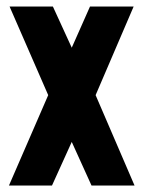

<svg xmlns="http://www.w3.org/2000/svg" viewBox="-20 -577 446 597"><path d="M7.8 0 129.9 -281.2 9.8 -556.6H144.5L203.1 -428.7L259.8 -556.6H395.5L277.3 -281.2L398.4 0H264.6L203.1 -135.7L141.6 0Z"/></svg>

Font: Post No Bills Jaffna ExtraBold
Style: Regular
Weight: 800
Designer: Kosala Senevirathne, Siva Puranthara, Lasantha Premarathna, Tharique Azeez
Foundry: Mooniak
Version: Version 1.220 ; ttfautohint (v1.6)